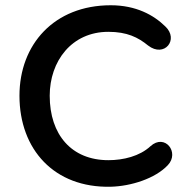

<svg xmlns="http://www.w3.org/2000/svg" viewBox="-20 -700 726 730"><path d="M401 10C478 8 570 -21 618 -72C664 -120 607 -194 552 -144C511 -106 449 -91 392 -91C252 -91 169 -188 169 -336C169 -467 252 -579 392 -579C463 -579 505 -558 543 -527C605 -479 662 -550 608 -600C564 -643 497 -680 401 -680C186 -680 54 -531 54 -336C54 -132 186 15 401 10Z"/></svg>

Font: SN Pro Medium
Style: Regular
Weight: 500
Designer: Tobias Whetton
Foundry: Supernotes
Version: Version 1.003;Glyphs 3.3 (3324)